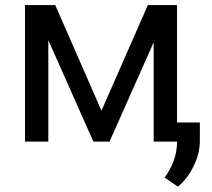

<svg xmlns="http://www.w3.org/2000/svg" viewBox="-20 -548 820 743"><path d="M76.7 0ZM372.6 -119.6 552.2 -528.3H665V0H574.7V-384.3L403.8 0H341.3L167 -392.6V0H76.7V-528.3H193.8ZM668.5 174.3 617.2 139.2Q663.1 75.2 665 7.3V-74.2H753.4V-3.4Q753.4 45.9 729.2 95.2Q705.1 144.5 668.5 174.3Z"/></svg>

Font: Roboto
Style: Regular
Weight: 400
Designer: Google
Version: Version 2.134; 2016; ttfautohint (v1.6)